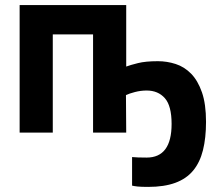

<svg xmlns="http://www.w3.org/2000/svg" viewBox="-20 -520 862 753"><path d="M475 0H345V-385H187V0H57V-500H475V-259Q491 -265 521 -272.5Q551 -280 599 -280Q635 -280 669 -269Q703 -258 729.5 -231Q756 -204 772 -158Q788 -112 788 -42Q788 21 776 69Q764 117 737.5 149Q711 181 667.5 197Q624 213 561 213Q533 213 519.5 211.5Q506 210 498 208V96Q506 97 522.5 97.5Q539 98 555 98Q653 98 653 -34Q653 -105 626.5 -135Q600 -165 555 -165Q532 -165 509 -159Q486 -153 474 -147Z"/></svg>

Font: PTSans
Style: Bold
Weight: 700
Designer: A.Korolkova, O.Umpeleva, V.Yefimov
Foundry: ParaType Ltd
Version: Version 2.003W OFL